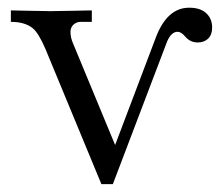

<svg xmlns="http://www.w3.org/2000/svg" viewBox="-20 -467 566 491"><path d="M7.8 -411.1V-440.4Q11.2 -440.4 51.3 -439.5Q91.3 -438.5 109.4 -438.5Q127.4 -438.5 169.4 -439.5Q211.4 -440.4 214.8 -440.4V-411.1H186Q175.8 -411.1 168 -404.1Q160.2 -397 160.2 -385.3Q160.2 -371.1 167 -355.5L274.4 -96.2L378.9 -372.1Q407.7 -447.3 463.9 -447.3Q492.2 -447.3 507.3 -433.3Q522.5 -419.4 522.5 -396.5Q522.5 -377.9 512.2 -368.2Q502 -358.4 485.4 -358.4Q466.3 -358.4 453.1 -374Q443.4 -385.7 434.1 -385.7Q418.5 -385.7 407.7 -361.8L268.6 3.9H239.3L96.2 -341.8Q78.6 -382.8 63.5 -395Q43.5 -411.1 7.8 -411.1Z"/></svg>

Font: Theano Old Style
Style: Regular
Weight: 400
Designer: Alexey Kryukov
Version: Version 2.00